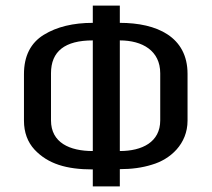

<svg xmlns="http://www.w3.org/2000/svg" viewBox="-20 -669 759 689"><path d="M410 0V-62C452 -62 490 -67 525 -78C591 -97 653 -152 653 -236V-404C653 -537 543 -587 410 -587V-649H313V-587C243 -587 184 -573 137 -544C90 -515 66 -468 66 -403V-236C66 -194 79 -159 104 -132C152 -81 218 -61 313 -61V0ZM163 -406C163 -485 213 -524 313 -524V-127C230 -127 163 -157 163 -237ZM410 -127V-524C491 -524 555 -487 555 -406V-237C555 -159 490 -127 410 -127Z"/></svg>

Font: Gamestation Text
Style: Bold
Weight: 400
Designer: Jonas Hecksher
Foundry: Jonas Hecksher, Playtypeª, e-types AS
Version: Version 1.003